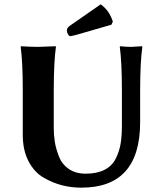

<svg xmlns="http://www.w3.org/2000/svg" viewBox="-20 -863 759 893"><path d="M448.2 -842.8Q488.3 -814.9 504.9 -762.2L498 -748L346.2 -704.1Q315.4 -695.3 307.1 -694.8Q301.3 -694.8 296.1 -703.9Q291 -712.9 291 -720.2Q291 -734.4 306.2 -744.1ZM546.9 -444.8Q546.9 -573.7 537.1 -645L539.1 -647.9Q565.9 -645 589.8 -645L641.1 -647.9L642.1 -645Q632.3 -579.1 631.8 -444.8V-294.9Q631.8 10.3 357.9 9.8Q313 9.8 270.5 -0.7Q228 -11.2 184.1 -36.1Q140.1 -61 113 -112.5Q85.9 -164.1 85.9 -235.8V-444.8Q85.9 -573.7 76.2 -645L78.1 -647.9Q122.1 -645 155.8 -645L238.8 -647.9L240.2 -645Q230.5 -579.1 230 -444.8V-269Q230 -233.9 235.1 -202.4Q240.2 -170.9 254.2 -135Q268.1 -99.1 300 -77.1Q332 -55.2 378.9 -55.2Q430.7 -55.2 465.8 -73Q501 -90.8 518.1 -125Q535.2 -159.2 541 -194.6Q546.9 -230 546.9 -276.9Z"/></svg>

Font: Linux Biolinum
Style: Bold
Weight: 700
Designer: Philipp H. Poll
Foundry: Philipp H. Poll
Version: Version 1.3.2 ; ttfautohint (v0.9)